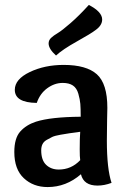

<svg xmlns="http://www.w3.org/2000/svg" viewBox="-20 -748 518 778"><path d="M367 -626Q349 -612 291.5 -580Q234 -548 207 -523Q177 -550 177 -572Q177 -585 187 -594.5Q197 -604 214 -614Q231 -624 266 -654.5Q301 -685 340 -728Q394 -700 394 -669Q394 -645 367 -626ZM303 -143Q303 -189 305 -214Q275 -210 261.5 -208Q248 -206 225 -202Q202 -198 191.5 -193Q181 -188 169 -181Q157 -174 152 -163.5Q147 -153 147 -139Q147 -99 167 -80Q187 -61 218 -61Q269 -61 305 -99Q303 -112 303 -143ZM307 -275Q307 -309 305.5 -327Q304 -345 297.5 -368Q291 -391 275.5 -401.5Q260 -412 234 -412Q201 -412 171.5 -390.5Q142 -369 129 -331Q40 -332 40 -384Q40 -427 100.5 -456Q161 -485 238 -485Q330 -485 372.5 -447Q415 -409 415 -311Q415 -308 414 -264Q413 -220 413 -178Q413 -64 432 -7Q403 4 375 4Q319 4 308 -42Q248 10 173 10Q115 10 76.5 -26Q38 -62 38 -132Q38 -188 62 -215Q86 -242 126 -255Q186 -274 307 -275Z"/></svg>

Font: Overlock
Style: Bold
Weight: 700
Designer: Dario Muhafara
Foundry: Dario Manuel Muhafara
Version: Version 1.002